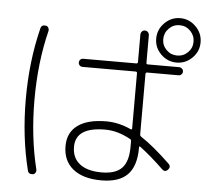

<svg xmlns="http://www.w3.org/2000/svg" viewBox="-59 -919 1119 1035"><g transform="rotate(5 500.0 -401.0)"><path d="M816.9 -677.2Q840.8 -653.3 875 -653.3Q909.2 -653.3 933.1 -677.2Q957 -701.2 957 -734.9Q957 -768.6 933.1 -793Q909.2 -817.4 875 -817.4Q840.8 -817.4 816.9 -793Q793 -768.6 793 -734.9Q793 -701.2 816.9 -677.2ZM790.5 -819.8Q826.2 -855.5 875 -855.5Q923.8 -855.5 959.5 -819.8Q995.1 -784.2 995.1 -734.9Q995.1 -685.5 959.5 -650.4Q923.8 -615.2 875 -615.2Q826.2 -615.2 790.5 -650.4Q754.9 -685.5 754.9 -734.9Q754.9 -784.2 790.5 -819.8ZM524.4 -221.7Q364.3 -221.7 364.3 -115.2Q364.3 -54.7 405.8 -22.5Q447.3 9.8 524.4 9.8Q599.6 9.8 633.8 -25.9Q668 -61.5 668 -141.6V-171.9Q668 -180.7 660.2 -183.6Q591.8 -221.7 524.4 -221.7ZM526.4 52.7Q427.7 52.7 373 8.8Q318.4 -35.2 318.4 -115.2Q318.4 -188.5 372.1 -227.5Q425.8 -266.6 526.4 -266.6Q593.8 -266.6 661.1 -235.4Q663.1 -234.4 665.5 -235.8Q668 -237.3 668 -240.2V-540Q668 -547.9 659.2 -547.9H372.1Q363.3 -547.9 356.9 -554.2Q350.6 -560.5 350.6 -569.8Q350.6 -579.1 356.9 -585.4Q363.3 -591.8 372.1 -591.8H659.2Q668 -591.8 668 -599.6V-748Q668 -757.8 674.3 -765.1Q680.7 -772.5 690.9 -772.5Q701.2 -772.5 707.5 -765.1Q713.9 -757.8 713.9 -748V-599.6Q713.9 -591.8 722.7 -591.8H891.6Q900.4 -591.8 907.2 -585.4Q914.1 -579.1 914.1 -569.8Q914.1 -560.5 907.7 -554.2Q901.4 -547.9 891.6 -547.9H722.7Q713.9 -547.9 713.9 -540V-212.9Q713.9 -205.1 720.7 -200.2Q787.1 -157.2 879.9 -68.4Q895.5 -52.7 879.9 -36.1Q864.3 -19.5 847.7 -36.1Q776.4 -104.5 719.7 -146.5Q713.9 -150.4 713.9 -141.6V-139.6Q713.9 -41 668 5.9Q622.1 52.7 526.4 52.7ZM156.2 51.8Q132.8 54.7 127.9 34.2Q83 -145.5 83 -349.6Q83 -553.7 127.9 -734.4Q132.8 -755.9 156.2 -752Q165 -751 169.9 -742.7Q174.8 -734.4 172.9 -724.6Q129.9 -551.8 129.9 -350.1Q129.9 -148.4 172.9 25.4Q174.8 34.2 169.9 42.5Q165 50.8 156.2 51.8Z"/></g></svg>

Font: Rounded Mgen+ 1mn light
Style: Regular
Weight: 200
Designer: [Source Han Sans]
Ryoko NISHIZUKA  (kana & ideographs); Paul D. Hunt (Latin, Greek & Cyrillic); Wenlong ZHANG  (bopomofo
Version: Version 1.059.20150602